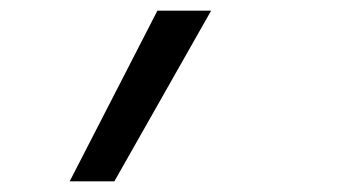

<svg xmlns="http://www.w3.org/2000/svg" viewBox="-20 -159 640 361"><path d="M111 182 276 -139H377L195 182Z"/></svg>

Font: Iosevka Curly Extended
Style: Italic
Weight: 400
Width: 7
Italic angle: -9°
Monospace: yes
Designer: Belleve Invis
Foundry: Belleve Invis
Version: Version 11.1.0; ttfautohint (v1.8.3)